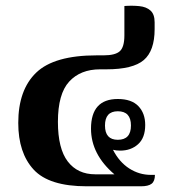

<svg xmlns="http://www.w3.org/2000/svg" viewBox="-20 -653 602 673"><path d="M284 0Q152 0 98 -58.5Q44 -117 44 -222Q44 -338 107 -398.5Q170 -459 319 -459H343Q384 -459 400 -473.5Q416 -488 416 -529V-632Q444 -634 468.5 -631.5Q493 -629 507.5 -616Q522 -603 522 -575V-551Q522 -475 484 -442.5Q446 -410 353 -410H331Q262 -410 222.5 -367Q183 -324 183 -226Q183 -132 217.5 -87Q252 -42 314 -42H381Q299 -112 299 -202Q299 -306 393 -306Q441 -306 465 -281Q489 -256 489 -215Q489 -170 464 -147.5Q439 -125 401 -125Q387 -125 376 -128Q398 -85 433 -62.5Q468 -40 509 -40H523Q523 -18 511.5 -9Q500 0 474 0ZM393 -163Q439 -163 439 -213Q439 -263 393 -263Q348 -263 348 -213Q348 -163 393 -163Z"/></svg>

Font: Noto Serif Thai SemiCondensed
Style: Bold
Weight: 700
Width: 4
Designer: Monotype Design Team
Foundry: Monotype Imaging Inc.
Version: Version 2.002; ttfautohint (v1.8.4.7-5d5b)